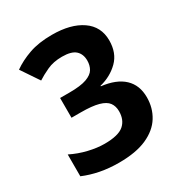

<svg xmlns="http://www.w3.org/2000/svg" viewBox="-173 -845 917 976"><g transform="rotate(-30 286.0 -357.0)"><path d="M511 -554Q511 -480 466.5 -436Q422 -392 357 -376V-373Q443 -363 487.5 -321Q532 -279 532 -208Q532 -146 501.5 -96.5Q471 -47 407.5 -18.5Q344 10 244 10Q185 10 134 0Q83 -10 38 -29V-157Q84 -134 134.5 -122Q185 -110 228 -110Q309 -110 341.5 -138Q374 -166 374 -217Q374 -247 359 -267.5Q344 -288 306.5 -298.5Q269 -309 202 -309H148V-425H203Q269 -425 303.5 -437.5Q338 -450 350.5 -471.5Q363 -493 363 -521Q363 -559 339.5 -580.5Q316 -602 261 -602Q210 -602 172.5 -584.5Q135 -567 109 -550L39 -654Q81 -684 137.5 -704Q194 -724 272 -724Q382 -724 446.5 -679.5Q511 -635 511 -554Z"/></g></svg>

Font: Noto Sans Adlam Unjoined
Style: Bold
Weight: 700
Version: Version 3.001